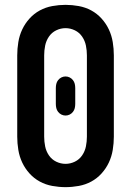

<svg xmlns="http://www.w3.org/2000/svg" viewBox="-20 -763 540 791"><path d="M250 8Q223 8 195.5 3Q168 -2 144 -15Q120 -28 101.5 -48.5Q83 -69 71.5 -93.5Q60 -118 55.5 -145.5Q51 -173 51 -200V-535Q51 -562 55.5 -589.5Q60 -617 71.5 -641.5Q83 -666 101.5 -686.5Q120 -707 144 -720Q168 -733 195.5 -738Q223 -743 250 -743Q277 -743 304.5 -738Q332 -733 356 -720Q380 -707 398.5 -686.5Q417 -666 428.5 -641.5Q440 -617 444.5 -589.5Q449 -562 449 -535V-200Q449 -173 444.5 -145.5Q440 -118 428.5 -93.5Q417 -69 398.5 -48.5Q380 -28 356 -15Q332 -2 304.5 3Q277 8 250 8ZM250 -88Q270 -88 288.5 -97Q307 -106 318.5 -123Q330 -140 334 -160Q338 -180 338 -200V-535Q338 -555 334 -575Q330 -595 318.5 -612Q307 -629 288.5 -638Q270 -647 250 -647Q230 -647 211.5 -638Q193 -629 181.5 -612Q170 -595 166 -575Q162 -555 162 -535V-200Q162 -180 166 -160Q170 -140 181.5 -123Q193 -106 211.5 -97Q230 -88 250 -88ZM250 -287Q241 -287 233 -291Q225 -295 219.5 -302Q214 -309 212 -317.5Q210 -326 210 -335V-400Q210 -409 212 -417.5Q214 -426 219.5 -433Q225 -440 233 -444Q241 -448 250 -448Q259 -448 267 -444Q275 -440 280.5 -433Q286 -426 288 -417.5Q290 -409 290 -400V-335Q290 -326 288 -317.5Q286 -309 280.5 -302Q275 -295 267 -291Q259 -287 250 -287Z"/></svg>

Font: Iosevka SS18
Style: Bold
Weight: 700
Monospace: yes
Designer: Belleve Invis
Foundry: Belleve Invis
Version: Version 25.1.1; ttfautohint (v1.8.4)